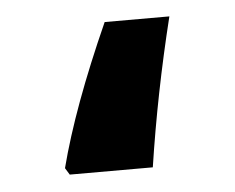

<svg xmlns="http://www.w3.org/2000/svg" viewBox="-32 -280 386 316"><g transform="rotate(-5 161.5 -122.5)"><path d="M64.9 -11.2Q90.3 -109.9 150.9 -245.1H257.8Q227.1 -120.6 209 0H71.8Z"/></g></svg>

Font: Droid Arabic Kufi
Style: Bold
Weight: 700
Designer: Pascal Zoghbi
Foundry: Irfont.ir
Version: Version 1.00 February 28, 2013, initial release